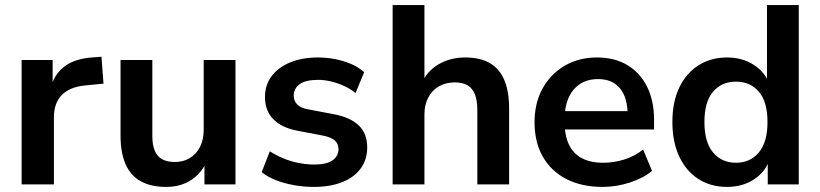

<svg xmlns="http://www.w3.org/2000/svg" viewBox="-20 -725 3226 755"><path d="M65 0V-489H187V-371H177Q191 -431 232 -462.5Q273 -494 341 -499L379 -502L387 -396L315 -389Q254 -383 223 -351.5Q192 -320 192 -263V0Z M634 10Q573 10 533 -12.5Q493 -35 473.5 -80Q454 -125 454 -192V-489H579V-190Q579 -156 588.3 -133Q597.5 -110 617.4 -99Q637.3 -88 667.4 -88Q701 -88 726.5 -103.5Q752 -119 766.5 -147.4Q781 -175.9 781 -214V-489H906V0H784V-102H798Q777 -48 734.5 -19Q692 10 634 10Z M1215 10Q1174 10 1135.5 3Q1097 -4 1065 -16.5Q1033 -29 1009 -48L1041 -130Q1066 -114 1095 -102Q1124 -90 1155 -84Q1186 -78 1216 -78Q1264 -78 1287.5 -94.5Q1311 -111 1311 -138Q1311 -161 1295.5 -173.5Q1280 -186 1249 -192L1149 -211Q1087 -223 1054.5 -256.5Q1022 -290 1022 -343Q1022 -391 1048.5 -426Q1075 -461 1122 -480Q1169 -499 1230 -499Q1265 -499 1298 -492.5Q1331 -486 1360.5 -473.5Q1390 -461 1412 -441L1378 -359Q1359 -375 1334 -386.5Q1309 -398 1282.5 -404.5Q1256 -411 1231 -411Q1182 -411 1158.5 -394Q1135 -377 1135 -349Q1135 -328 1149 -314Q1163 -300 1192 -295L1292 -276Q1357 -264 1390.5 -232Q1424 -200 1424 -146Q1424 -97 1398 -62Q1372 -27 1325 -8.5Q1278 10 1215 10Z M1524 0V-705H1649V-391H1635Q1657 -444 1703.5 -471.5Q1750 -499 1809 -499Q1868 -499 1906 -477Q1944 -455 1963 -410.5Q1982 -366 1982 -298V0H1857V-292Q1857 -330 1847.5 -354Q1838 -378 1818.5 -389.5Q1799 -401 1769 -401Q1733 -401 1706 -385.5Q1679 -370 1664 -341.5Q1649 -313 1649 -275V0Z M2350 10Q2267 10 2207 -21Q2147 -52 2114.5 -109Q2082 -166 2082 -244Q2082 -320 2113.5 -377Q2145 -434 2200.5 -466.5Q2256 -499 2327 -499Q2397 -499 2447 -469Q2497 -439 2524.5 -384Q2552 -329 2552 -253V-216H2183V-288H2464L2448 -273Q2448 -341 2418 -377.5Q2388 -414 2332 -414Q2290 -414 2260.5 -394.5Q2231 -375 2215.5 -339.5Q2200 -304 2200 -255V-248Q2200 -193 2217 -157Q2234 -121 2268 -103Q2302 -85 2352 -85Q2393 -85 2434 -97.5Q2475 -110 2509 -137L2544 -53Q2509 -24 2456 -7Q2403 10 2350 10Z M2839 10Q2775 10 2726.5 -21Q2678 -52 2651 -109.5Q2624 -167 2624 -245Q2624 -324 2651 -380.5Q2678 -437 2726.5 -468Q2775 -499 2839 -499Q2900 -499 2945.5 -469Q2991 -439 3007 -390H2996V-705H3121V0H2999V-104H3008Q2993 -52 2947 -21Q2901 10 2839 10ZM2874 -85Q2930 -85 2964 -125.5Q2998 -166 2998 -245Q2998 -325 2964 -364.5Q2930 -404 2874 -404Q2818 -404 2784 -364.5Q2750 -325 2750 -245Q2750 -166 2784 -125.5Q2818 -85 2874 -85Z"/></svg>

Font: Nunito Sans 12pt ExtraLight
Style: Regular
Weight: 200
Designer: Vernon Adams
Foundry: Vernon Adams
Version: Version 3.101;gftools[0.9.27]